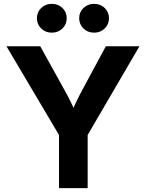

<svg xmlns="http://www.w3.org/2000/svg" viewBox="-20 -965 748 985"><path d="M282.7 0V-272.5L13.2 -727.5H186.5L309.6 -505.4Q327.6 -473.6 343 -442.1Q358.4 -410.6 374 -373H341.3Q356 -410.6 371.1 -442.4Q386.2 -474.1 403.3 -505.4L522.9 -727.5H695.3L429.7 -272.5V0ZM462.9 -797.4Q430.2 -797.4 408.2 -818.8Q386.2 -840.3 386.2 -871.6Q386.2 -902.8 408.2 -924.1Q430.2 -945.3 462.9 -945.3Q495.1 -945.3 517.1 -924.1Q539.1 -902.8 539.1 -871.6Q539.1 -840.3 517.1 -818.8Q495.1 -797.4 462.9 -797.4ZM245.6 -797.4Q213.4 -797.4 191.4 -818.8Q169.4 -840.3 169.4 -871.6Q169.4 -902.8 191.4 -924.1Q213.4 -945.3 245.6 -945.3Q278.3 -945.3 300.3 -924.1Q322.3 -902.8 322.3 -871.6Q322.3 -840.3 300.3 -818.8Q278.3 -797.4 245.6 -797.4Z"/></svg>

Font: Inter 24pt
Style: Bold
Weight: 700
Designer: Rasmus Andersson
Foundry: rsms
Version: Version 4.001;git-66647c0bb